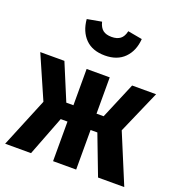

<svg xmlns="http://www.w3.org/2000/svg" viewBox="-142 -919 972 1039"><g transform="rotate(20 344.5 -400.0)"><path d="M570 -284 688 0H537L450 -228H411V0H278V-228H239L151 0H2L119 -284L11 -531H150L237 -322H278V-531H411V-322H452L540 -531H678ZM186 -785 269 -800Q277 -768 295 -754Q313 -740 345 -740Q376 -740 394.5 -754Q413 -768 420 -800L503 -785Q498 -716 457 -674.5Q416 -633 345 -633Q273 -633 232.5 -674Q192 -715 186 -785Z"/></g></svg>

Font: Fira Sans Condensed
Style: Bold
Weight: 700
Width: 3
Designer: bBox Type GmbH & Carrois Corporate GbR & Edenspiekermann AG
Foundry: bBox Type GmbH & Carrois Corporate GbR & Edenspiekermann AG
Version: Version 4.301